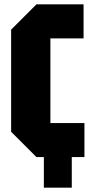

<svg xmlns="http://www.w3.org/2000/svg" viewBox="-20 -720 431 880"><path d="M31 -116V-584L147 -700H363V-544H211V-156H367V0H309V140H181V0H147Z"/></svg>

Font: Tektur Condensed
Style: Bold
Weight: 700
Width: 3
Designer: Adam Jagosz
Foundry: Adam Jagosz
Version: Version 1.005;gftools[0.9.30]